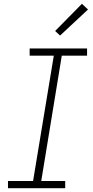

<svg xmlns="http://www.w3.org/2000/svg" viewBox="-20 -990 490 1010"><path d="M22 0V-38H154L263 -697H136V-735H438V-697H305L197 -38H323V0ZM296 -803 270 -827 411 -970 443 -940Z"/></svg>

Font: Iosevka Etoile XLtObl
Style: Regular
Weight: 200
Italic angle: -9°
Designer: Belleve Invis
Foundry: Belleve Invis
Version: Version 15.5.2; ttfautohint (v1.8.4)